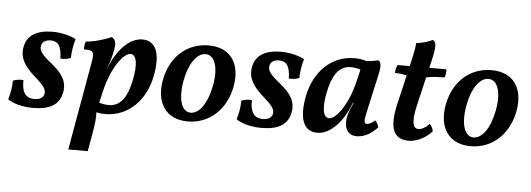

<svg xmlns="http://www.w3.org/2000/svg" viewBox="-53 -777 3256 1178"><g transform="rotate(5 1574.5 -188.0)"><path d="M242 -467C148 -467 85 -434 71 -359C43 -212 241 -160 224 -82C219 -61 200 -46 165 -46C106 -46 86 -88 88 -156C66 -158 43 -155 24 -147C23 -110 18 -72 5 -30C37 -9 90 9 159 9C261 9 321 -22 337 -100C368 -251 158 -291 177 -377C182 -399 201 -413 234 -413C279 -413 301 -383 302 -307C325 -306 348 -308 366 -317C367 -359 374 -399 385 -434C352 -452 295 -467 242 -467Z M794 -468C709 -468 632 -377 591 -265H590L596 -282C610 -317 622 -362 628 -399C633 -430 628 -454 605 -466C566 -448 494 -427 449 -425C442 -411 441 -393 441 -376C505 -376 508 -369 492 -282L399 244H519L539 130C550 69 553 32 551 2C567 6 586 8 604 8C750 8 853 -102 882 -249C908 -382 882 -468 794 -468ZM755 -207C736 -119 701 -49 623 -49C603 -49 581 -52 563 -59L578 -123C616 -289 691 -373 728 -373C766 -373 778 -314 755 -207Z M1114 9C1250 9 1353 -91 1377 -235C1400 -371 1338 -467 1202 -467C1068 -467 966 -374 940 -230C915 -93 976 9 1114 9ZM1127 -46C1071 -46 1046 -124 1067 -239C1086 -342 1133 -412 1188 -412C1245 -412 1270 -335 1250 -227C1229 -112 1180 -46 1127 -46Z M1649 -467C1555 -467 1492 -434 1478 -359C1450 -212 1648 -160 1631 -82C1626 -61 1607 -46 1572 -46C1513 -46 1493 -88 1495 -156C1473 -158 1450 -155 1431 -147C1430 -110 1425 -72 1412 -30C1444 -9 1497 9 1566 9C1668 9 1728 -22 1744 -100C1775 -251 1565 -291 1584 -377C1589 -399 1608 -413 1641 -413C1686 -413 1708 -383 1709 -307C1732 -306 1755 -308 1773 -317C1774 -359 1781 -399 1792 -434C1759 -452 1702 -467 1649 -467Z M2260 -98C2238 -79 2225 -72 2211 -72C2191 -72 2190 -86 2206 -157L2254 -373C2270 -443 2262 -457 2246 -467C2226 -461 2200 -457 2174 -456C2155 -462 2127 -467 2101 -467C1955 -467 1852 -357 1823 -210C1797 -77 1823 9 1911 9C1996 9 2073 -82 2114 -194H2118C2108 -171 2094 -139 2089 -119C2074 -68 2078 9 2155 9C2204 9 2246 -18 2282 -57C2278 -72 2270 -88 2260 -98ZM1977 -86C1939 -86 1927 -145 1950 -252C1969 -340 2004 -410 2082 -410C2102 -410 2124 -407 2142 -400L2127 -336C2089 -170 2014 -86 1977 -86Z M2548 -388C2577 -394 2611 -397 2660 -397C2666 -409 2668 -429 2668 -448H2562L2571 -486C2592 -576 2594 -610 2568 -620C2545 -607 2503 -596 2469 -592C2466 -549 2452 -499 2444 -458L2442 -448H2367C2359 -436 2355 -416 2355 -398C2378 -398 2403 -395 2428 -390L2385 -206C2352 -63 2379 9 2475 9C2529 9 2589 -27 2617 -62C2615 -78 2605 -96 2594 -106C2575 -83 2549 -68 2528 -68C2496 -68 2481 -103 2507 -214Z M2856 9C2992 9 3095 -91 3119 -235C3142 -371 3080 -467 2944 -467C2810 -467 2708 -374 2682 -230C2657 -93 2718 9 2856 9ZM2869 -46C2813 -46 2788 -124 2809 -239C2828 -342 2875 -412 2930 -412C2987 -412 3012 -335 2992 -227C2971 -112 2922 -46 2869 -46Z"/></g></svg>

Font: Vollkorn Semibold
Style: Italic
Weight: 600
Italic angle: -11°
Designer: Friedrich Althausen
Foundry: Friedrich Althausen
Version: Version 4.015;PS 004.015;hotconv 1.0.88;makeotf.lib2.5.64775